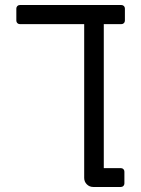

<svg xmlns="http://www.w3.org/2000/svg" viewBox="-20 -599 562 764"><path d="M315 109V-503H59Q53 -503 49 -507Q45 -511 45 -517V-565Q45 -571 49 -575Q53 -579 59 -579H463Q469 -579 473 -575Q477 -571 477 -565V-517Q477 -511 473 -507Q469 -503 463 -503H393V70H461Q467 70 471 74Q475 78 475 84V131Q475 137 471 141Q467 145 461 145H351Q336 145 325.5 134.5Q315 124 315 109Z"/></svg>

Font: Miriam Libre
Style: Regular
Weight: 400
Version: Version 1.000